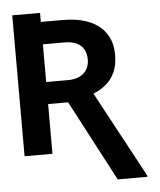

<svg xmlns="http://www.w3.org/2000/svg" viewBox="-60 -808 854 1026"><g transform="rotate(-5 366.5 -295.0)"><path d="M44.4 -755.9H193.5V-659.2H44.4ZM573.6 -497.9Q573.6 -442.8 555.1 -402.9Q536.6 -363 502.9 -336.8Q469.2 -310.6 419.4 -292.7L371.6 -266.9H143.5L142.4 -385.1H311.1Q348.5 -385.1 374.1 -397.8Q399.7 -410.5 412.8 -433.1Q425.9 -455.6 425.9 -485.8Q425.9 -517.6 413.2 -540.1Q400.6 -562.7 374.9 -575Q349.3 -587.3 311.1 -587.3H194V0H44.4V-707.5H311.1Q392.9 -707.5 451.8 -683.5Q510.7 -659.6 542.1 -612.5Q573.6 -565.3 573.6 -497.9ZM279.4 -308.4H436.3L688.9 160.5V166.5H529.5Z"/></g></svg>

Font: WEMIX Pretendard Variable
Style: Regular
Weight: 400
Designer: Base glyphs from Inter by Rasmus Andersson; Hangeul glyphs from Noto Sans CJK(Source Han Sans) by Jang Soo-young and Kan
Foundry: Kil Hyung-jin
Version: Version 1.000;Glyphs 3.2 (3208)